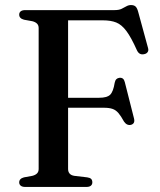

<svg xmlns="http://www.w3.org/2000/svg" viewBox="-20 -740 635 760"><path d="M433.5 -700Q451 -700 461.5 -705.2Q472 -710.5 480.5 -715.2Q489 -720 498.5 -720Q510.5 -720 516.8 -714Q523 -708 527 -693L566 -550Q569 -540 564.2 -533.5Q559.5 -527 550 -525.5Q541.5 -523.5 534.2 -527Q527 -530.5 522 -541Q499.5 -591.5 480.5 -617Q461.5 -642.5 440 -651Q418.5 -659.5 387.5 -659.5H249.5V-71Q249.5 -60 255.5 -53Q261.5 -46 274 -44L325 -38Q336 -36.5 340.8 -31.8Q345.5 -27 345.5 -18Q345.5 -10 339.8 -5Q334 0 321.5 0H80.5Q68 0 62 -5Q56 -10 56 -18Q56 -33 75 -38L108 -44Q120 -47 126.5 -53.5Q133 -60 133 -71V-629Q133 -640 126.5 -646.5Q120 -653 108 -656L75 -662Q56 -667 56 -682Q56 -690.5 62 -695.2Q68 -700 80.5 -700ZM198.5 -353H372.5Q404 -353 416.2 -365.2Q428.5 -377.5 434 -412.5Q436 -422 440.5 -426.5Q445 -431 452.5 -432Q469.5 -434 474 -415L510.5 -271Q513 -260.5 510 -254.5Q507 -248.5 499 -246Q491 -244 484 -247Q477 -250 471 -258.5Q459 -280.5 448.8 -292.5Q438.5 -304.5 425.2 -309Q412 -313.5 391.5 -313.5H198.5Z"/></svg>

Font: Fraunces Wonky
Style: Regular
Weight: 400
Version: Version 1.000;[b76b70a41]